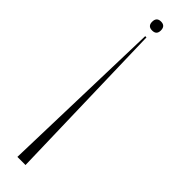

<svg xmlns="http://www.w3.org/2000/svg" viewBox="-240 -493 651 651"><g transform="rotate(45 85.5 -167.5)"><path d="M42 -480Q42 -502 63 -502Q84 -502 84 -480Q84 -459 63 -459Q42 -459 42 -480ZM60 -429H66L82 167H43Z"/></g></svg>

Font: Moniqa ExtLt Narrow Display
Style: Regular
Weight: 200
Width: 4
Designer: Rajesh Rajput
Foundry: Rajesh Rajput
Version: Version 1.000